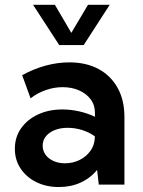

<svg xmlns="http://www.w3.org/2000/svg" viewBox="-20 -752 582 782"><path d="M486.8 0H382.3L375.5 -60.1Q348.6 -26.9 308.6 -8.5Q268.6 9.8 219.7 9.8Q168 9.8 127.4 -10.5Q86.9 -30.8 63.7 -65.9Q40.5 -101.1 40.5 -146Q40.5 -193.4 65.7 -229.2Q90.8 -265.1 134.5 -285.6Q178.2 -306.2 234.4 -306.2Q268.6 -306.2 303 -298.3Q337.4 -290.5 366.7 -276.4V-292Q366.7 -324.2 349.1 -347.7Q331.5 -371.1 301.8 -384Q272 -397 234.9 -397Q201.2 -397 167.5 -385.5Q133.8 -374 104.5 -351.6L70.3 -445.8Q117.2 -471.7 166.3 -484.9Q215.3 -498 262.2 -498Q331.1 -498 381.3 -470.9Q431.6 -443.8 459.2 -393.8Q486.8 -343.8 486.8 -275.9ZM244.6 -86.9Q276.4 -86.9 303.5 -100.1Q330.6 -113.3 347.9 -137Q365.2 -160.6 366.2 -191.4V-196.8Q343.3 -213.4 314.5 -222.4Q285.6 -231.4 256.3 -231.4Q211.4 -231.4 182.6 -211.2Q153.8 -190.9 153.8 -158.2Q153.8 -138.2 165.5 -121.8Q177.2 -105.5 198 -96.2Q218.8 -86.9 244.6 -86.9ZM320.8 -568.4H221.2L114.7 -732.4H203.6L270.5 -618.2L338.4 -732.4H426.8Z"/></svg>

Font: Kumbh Sans SemiBold
Style: Regular
Weight: 600
Version: Version 1.005